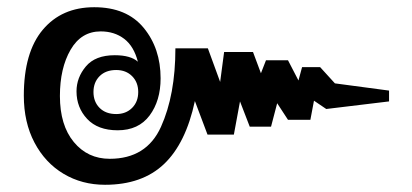

<svg xmlns="http://www.w3.org/2000/svg" viewBox="-20 -535 1141 532"><path d="M46 -270Q46 -390 98.5 -452.5Q151 -515 241 -515Q331 -515 378 -458Q425 -401 425 -318Q425 -256 394.5 -215Q364 -174 306 -174Q251 -174 221.5 -205.5Q192 -237 192 -282Q192 -320 218 -351Q244 -382 298 -382Q342 -382 362 -364Q351 -407 324 -427.5Q297 -448 259 -448Q205 -448 175.5 -397Q146 -346 146 -269Q146 -188 184.5 -141.5Q223 -95 284 -95Q386 -95 426 -183.5Q466 -272 466 -401H556L590 -308L601 -391H681L703 -332L717 -368H778L807 -312L817 -349H867L908 -304L1058 -284V-254L884 -233L850 -256L840 -203H778L748 -249L731 -184H672L645 -254L628 -162H555L520 -255Q495 -138 434.5 -80.5Q374 -23 271 -23Q207 -23 156 -53.5Q105 -84 75.5 -140Q46 -196 46 -270ZM363 -280Q363 -307 346 -324Q329 -341 302 -341Q273 -341 256 -324Q239 -307 239 -280Q239 -253 256 -236Q273 -219 302 -219Q329 -219 346 -236Q363 -253 363 -280Z"/></svg>

Font: Taviraj Black
Style: Regular
Weight: 900
Designer: Katatrad Team
Foundry: CadsonDemak
Version: Version 1.001